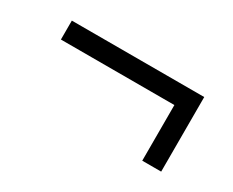

<svg xmlns="http://www.w3.org/2000/svg" viewBox="-52 -496 703 579"><g transform="rotate(30 299.5 -206.0)"><path d="M68.8 -270V-335.9H529.8V-76.2H463.9V-270Z"/></g></svg>

Font: Uncut Sans
Style: Regular
Weight: 400
Designer: Kasper Nordkvist
Foundry: UNCUT.wtf
Version: Version 1.304;Glyphs 3.2 (3246)